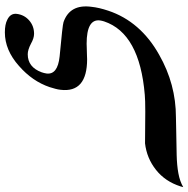

<svg xmlns="http://www.w3.org/2000/svg" viewBox="-12 -524 773 789"><g transform="rotate(90 374.5 -129.5)"><path d="M617 -469Q659 -470 692 -476Q725 -482 749 -496L746 -485Q726 -422 678 -384Q630 -346 569 -339Q488 -340 439 -340Q390 -340 370 -338Q117 -317 68 -171Q66 -166 65.5 -162Q65 -158 64 -154Q57 -99 160 -99Q166 -99 175 -99.5Q184 -100 193.5 -100Q203 -100 211 -100.5Q219 -101 223 -101Q362 -101 349 8Q348 18 345 29Q342 40 338 53Q314 124 251 179Q186 237 113 237Q80 237 61 227Q34 214 37 188Q41 157 64 137Q87 117 119 117Q137 117 160 130Q185 143 203 143Q256 143 277 86Q279 81 280 76Q281 71 282 66Q288 20 212 12Q147 6 111.5 2Q76 -2 71 -4Q-4 -30 8 -119Q11 -149 24 -188Q46 -254 91.5 -306.5Q137 -359 205 -397Q326 -466 462 -466Q472 -466 511 -467Q550 -468 617 -469Z"/></g></svg>

Font: DG Didot
Style: Bold Italic
Weight: 700
Designer: David Gatwood, Takis Katsoulidis, and George D. Matthiopoulos
Foundry: David Gatwood
Version: Version 1.0